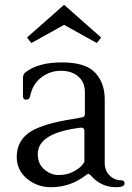

<svg xmlns="http://www.w3.org/2000/svg" viewBox="-20 -772 551 803"><path d="M50 0ZM501 -5Q501 11 465 11Q403 11 360 -38Q353 -45 349.5 -45Q346 -45 339 -39Q274 11 193 11Q136 11 93 -24.5Q50 -60 50 -116Q50 -187 112 -224Q167 -256 284 -274Q312 -279 322 -281Q335 -282 335 -295V-387Q335 -428 307.5 -452Q280 -476 234.5 -476Q189 -476 152.5 -448Q116 -420 106 -370Q103 -355 89.5 -355Q76 -355 76 -370V-445Q76 -462 87 -470Q140 -511 239 -511Q338 -511 378 -468Q418 -425 418 -357V-90Q418 -58 438.5 -38Q459 -18 487 -18Q501 -18 501 -5ZM333 -98V-223Q333 -238 320 -238Q319 -238 317 -238Q138 -216 138 -128Q138 -87 165 -63.5Q192 -40 225.5 -40Q259 -40 284.5 -53Q310 -66 321.5 -79Q333 -92 333 -98ZM111 -592 93 -615 248 -752 403 -615 385 -592 248 -668Z"/></svg>

Font: Lustria
Style: Regular
Weight: 400
Designer: Matthew Desmond
Foundry: Matthew Desmond
Version: Version 001.001; ttfautohint (v1.6)